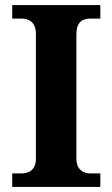

<svg xmlns="http://www.w3.org/2000/svg" viewBox="-20 -734 441 754"><path d="M28 0H374V-53H336C306 -53 280 -68 280 -112V-599C280 -647 303 -661 336 -661H374V-714H28V-661H64C94 -661 121 -647 121 -600V-111C121 -67 94 -53 64 -53H28Z"/></svg>

Font: Noto Serif Georgian Bold
Style: Regular
Weight: 700
Designer: Monotype Design Team, Akaki Razmadze
Foundry: Google LLC
Version: Version 2.003